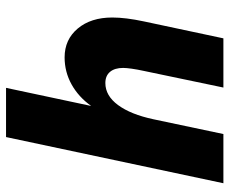

<svg xmlns="http://www.w3.org/2000/svg" viewBox="-82 -678 760 636"><g transform="rotate(-90 298.0 -360.0)"><path d="M9 0 162 -720H325L265 -438Q295 -480 336.5 -503Q378 -526 426 -526Q485 -526 521.5 -482.5Q558 -439 558 -368Q558 -324 545 -263L489 0H326L381 -263Q386 -286 388.5 -304Q391 -322 391 -332Q391 -360 378 -375.5Q365 -391 341 -391Q299 -391 268 -349Q237 -307 221 -232L172 0Z"/></g></svg>

Font: Wix Madefor Text ExtraBold
Style: Italic
Weight: 800
Italic angle: -12°
Designer: Dalton Maag Ltd
Foundry: Dalton Maag Ltd
Version: Version 3.100